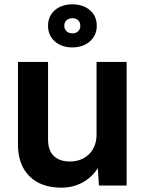

<svg xmlns="http://www.w3.org/2000/svg" viewBox="-20 -857 668 887"><path d="M264 10Q169 10 116 -43Q63 -96 63 -189V-571H202V-212Q202 -162 228.5 -136.5Q255 -111 302 -111Q356 -111 390 -143.5Q424 -176 426 -230V-571H565V0H437L432 -80Q403 -36 359.5 -13Q316 10 264 10ZM314 -638Q265 -638 233.5 -665.5Q202 -693 202 -738Q202 -783 233.5 -810Q265 -837 314 -837Q364 -837 395.5 -810Q427 -783 427 -738Q427 -693 395 -665.5Q363 -638 314 -638ZM315 -703Q331 -703 341 -712.5Q351 -722 351 -738Q351 -754 341 -763.5Q331 -773 315 -773Q298 -773 287.5 -763.5Q277 -754 277 -738Q277 -722 287.5 -712.5Q298 -703 315 -703Z"/></svg>

Font: BDO Grotesk DemiBold
Style: Regular
Weight: 600
Designer: Deni Anggara
Foundry: Lokal Container
Version: Version 2.000